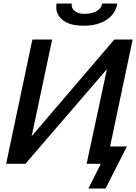

<svg xmlns="http://www.w3.org/2000/svg" viewBox="-20 -936 778 1097"><path d="M15 0 165 -710H278L161 -158L633 -710H738L588 0H475L591 -541L125 0ZM457 -789Q376 -789 335 -824Q294 -859 303 -916H390Q386 -891 406 -874Q426 -857 463 -857Q506 -857 533 -873Q560 -889 564 -916H650Q642 -859 590.5 -824Q539 -789 457 -789ZM485 141 556 0H475L496 -99H705L583 141Z"/></svg>

Font: Raleway SemiBold
Style: Italic
Weight: 600
Italic angle: -12°
Designer: Matt McInerney, Pablo Impallari, Rodrigo Fuenzalida
Foundry: Matt McInerney, Pablo Impallari, Rodrigo Fuenzalida
Version: Version 4.026